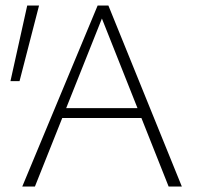

<svg xmlns="http://www.w3.org/2000/svg" viewBox="-20 -678 733 698"><path d="M593 0 342 -632H359L107 0H61L335 -658H374L641 0ZM181 -249 194 -285H498L516 -249ZM51 -383H18L79 -658H122Z"/></svg>

Font: Ysabeau SC ExtraLight
Style: Regular
Weight: 250
Designer: Christian Thalmann (Catharsis Fonts)
Version: Version 2.001;gftools[0.9.30]; featfreeze: smcp